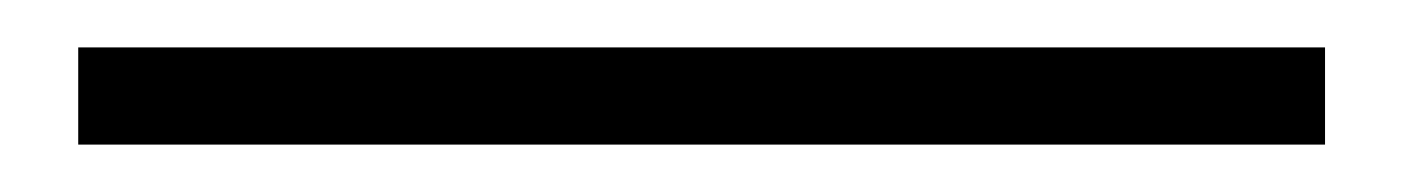

<svg xmlns="http://www.w3.org/2000/svg" viewBox="-20 68 592 81"><path d="M13 88H539V129H13Z"/></svg>

Font: Merged Yaku Han JP ExtraLight
Style: Regular
Weight: 250
Designer: Ryoko NISHIZUKA 西塚涼子 (kana, bopomofo & ideographs); Paul D. Hunt (Latin, Greek & Cyrillic); Sandoll Communications 산돌커뮤니
Foundry: Adobe
Version: Version 2.004